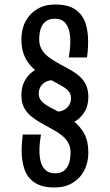

<svg xmlns="http://www.w3.org/2000/svg" viewBox="-20 -722 488 852"><path d="M225 -702Q282 -702 314 -680Q346 -658 358.5 -621.5Q371 -585 371 -540Q371 -528 370.5 -516Q370 -504 369 -491.5Q368 -479 366 -467H285Q288 -483 290 -501.5Q292 -520 292 -539Q292 -566 286 -588.5Q280 -611 265 -625Q250 -639 222 -639Q199 -639 183.5 -627.5Q168 -616 161 -595.5Q154 -575 154 -547Q154 -522 164.5 -503.5Q175 -485 193 -471Q211 -457 234 -444Q261 -429 286 -415.5Q311 -402 330.5 -385.5Q350 -369 361 -346.5Q372 -324 372 -292Q372 -257 358.5 -231.5Q345 -206 323 -190Q301 -174 274 -167Q247 -160 220 -161L214 -229Q224 -225 238 -226.5Q252 -228 264.5 -234.5Q277 -241 286 -254Q295 -267 295 -287Q295 -307 282 -320Q269 -333 247.5 -344.5Q226 -356 201 -370Q176 -383 153 -398.5Q130 -414 112.5 -434.5Q95 -455 85 -482.5Q75 -510 75 -547Q75 -593 93.5 -627.5Q112 -662 145.5 -682Q179 -702 225 -702ZM222 110Q166 110 133.5 88Q101 66 88.5 29Q76 -8 76 -52Q76 -64 76.5 -76.5Q77 -89 78.5 -101Q80 -113 81 -125H162Q159 -109 157 -90.5Q155 -72 155 -53Q155 -26 161 -3.5Q167 19 182.5 33Q198 47 225 47Q249 47 264 35.5Q279 24 286 3.5Q293 -17 293 -45Q293 -71 282.5 -89Q272 -107 254 -121.5Q236 -136 213 -148Q186 -163 161 -177Q136 -191 116.5 -207.5Q97 -224 86 -246Q75 -268 75 -299Q75 -335 88.5 -361Q102 -387 124 -403.5Q146 -420 173 -427Q200 -434 227 -431L233 -363Q223 -367 209 -366Q195 -365 182.5 -358.5Q170 -352 161 -339Q152 -326 152 -305Q152 -286 165.5 -272Q179 -258 202 -246Q225 -234 251 -220Q281 -205 308.5 -183Q336 -161 354 -128.5Q372 -96 372 -45Q372 0 353.5 35Q335 70 301.5 90Q268 110 222 110Z"/></svg>

Font: Truculenta Medium
Style: Regular
Weight: 500
Version: Version 1.002